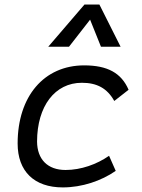

<svg xmlns="http://www.w3.org/2000/svg" viewBox="-20 -815 626 845"><path d="M268.6 -66.9C189.9 -66.9 143.6 -113.3 143.1 -192.4C143.6 -348.1 221.7 -450.7 340.3 -450.7C406.2 -450.7 451.7 -426.8 482.9 -370.6L545.9 -419.9C514.2 -493.7 453.1 -527.3 350.6 -527.3C173.8 -527.3 57.6 -391.1 57.6 -183.6C57.6 -61 130.4 9.8 256.3 9.8C341.3 9.8 425.8 -19 489.3 -63L460 -129.4C406.2 -91.8 336.4 -66.9 268.6 -66.9ZM417.5 -794.9H351.6L192.4 -609.4H283.7L376.5 -728.5L424.3 -609.4H510.7Z"/></svg>

Font: Cascadia Code PL SemiLight
Style: Italic
Weight: 350
Italic angle: -10°
Monospace: yes
Designer: Aaron Bell
Foundry: Saja Typeworks
Version: Version 2404.023